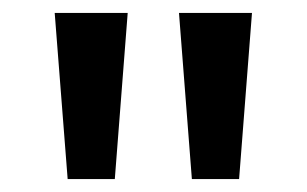

<svg xmlns="http://www.w3.org/2000/svg" viewBox="-20 -734 476 298"><path d="M178.2 -713.9 158.2 -456.1H85L64.9 -713.9ZM371.1 -713.9 351.1 -456.1H277.8L257.8 -713.9Z"/></svg>

Font: f2_58959          
Style: Regular
Weight: 600
Foundry: Ascender Corporation
Version: Version 1.10